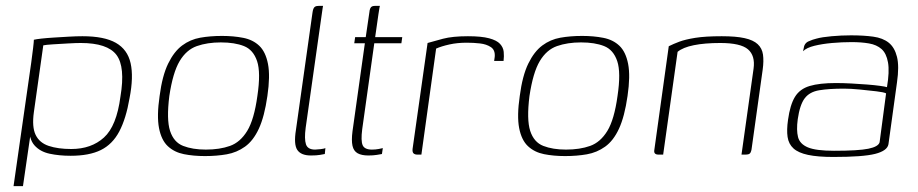

<svg xmlns="http://www.w3.org/2000/svg" viewBox="-20 -525 3119 652"><path d="M26 107 86 -312Q90 -341 92.5 -362.5Q95 -384 95 -390Q103 -392 121 -394Q139 -396 163.5 -397.5Q188 -399 213.5 -400.5Q239 -402 260 -402Q334 -402 373.5 -379.5Q413 -357 423.5 -310.5Q434 -264 420 -192Q408 -122 385 -78.5Q362 -35 322.5 -15.5Q283 4 220 4Q181 4 148.5 -3Q116 -10 97 -31.5Q78 -53 80 -94L89 -106L58 107ZM222 -19Q290 -19 333 -58Q376 -97 389 -197Q406 -298 375.5 -338.5Q345 -379 254 -379Q238 -379 211.5 -377.5Q185 -376 160.5 -374.5Q136 -373 127 -371L95 -144Q88 -94 101 -67Q114 -40 145.5 -29.5Q177 -19 222 -19Z M676 5Q637 5 604.5 -1.5Q572 -8 550 -28.5Q528 -49 520 -90Q512 -131 522 -199Q531 -268 551 -309Q571 -350 598.5 -370.5Q626 -391 660 -397Q694 -403 734 -403Q773 -403 806 -396.5Q839 -390 860.5 -369.5Q882 -349 890 -308Q898 -267 888 -199Q878 -129 859 -88Q840 -47 812 -27Q784 -7 750 -1Q716 5 676 5ZM679 -17Q726 -17 761 -29.5Q796 -42 819.5 -80.5Q843 -119 854 -199Q866 -279 853 -317.5Q840 -356 808.5 -368.5Q777 -381 730 -381Q684 -381 648.5 -368.5Q613 -356 590 -317.5Q567 -279 555 -199Q545 -119 557.5 -80.5Q570 -42 602 -29.5Q634 -17 679 -17Z M1036 3Q1002 3 989.5 -16Q977 -35 985 -84L1041 -481Q1042 -489 1044 -494.5Q1046 -500 1050 -502.5Q1054 -505 1062 -505H1077Q1077 -505 1075.5 -496.5Q1074 -488 1072 -472L1018 -91Q1013 -53 1019 -35Q1025 -17 1050 -17Q1056 -17 1068.5 -18.5Q1081 -20 1085 -22L1083 -2Q1078 -1 1066.5 1Q1055 3 1036 3Z M1231 3Q1208 3 1194.5 -4.5Q1181 -12 1177 -30Q1173 -48 1177 -79L1219 -378H1183L1186 -399H1222L1234 -481Q1235 -492 1237.5 -497Q1240 -502 1244 -503.5Q1248 -505 1253 -505H1270Q1270 -505 1268.5 -498Q1267 -491 1265 -476L1254 -399H1346L1343 -378H1251L1210 -86Q1205 -47 1211.5 -32Q1218 -17 1243 -17Q1255 -17 1265.5 -19Q1276 -21 1280 -22L1277 -2Q1272 -1 1259.5 1Q1247 3 1231 3Z M1411 0H1397Q1389 0 1384.5 -4Q1380 -8 1381 -19L1432 -379Q1452 -385 1484.5 -393.5Q1517 -402 1569 -402Q1615 -402 1641 -395Q1667 -388 1678 -376Q1689 -364 1690.5 -349Q1692 -334 1690 -318H1658L1660 -332Q1662 -355 1647 -365Q1632 -375 1610 -377.5Q1588 -380 1565 -380Q1533 -380 1506 -374Q1479 -368 1461 -360Z M1899 5Q1860 5 1827.5 -1.5Q1795 -8 1773 -28.5Q1751 -49 1743 -90Q1735 -131 1745 -199Q1754 -268 1774 -309Q1794 -350 1821.5 -370.5Q1849 -391 1883 -397Q1917 -403 1957 -403Q1996 -403 2029 -396.5Q2062 -390 2083.5 -369.5Q2105 -349 2113 -308Q2121 -267 2111 -199Q2101 -129 2082 -88Q2063 -47 2035 -27Q2007 -7 1973 -1Q1939 5 1899 5ZM1902 -17Q1949 -17 1984 -29.5Q2019 -42 2042.5 -80.5Q2066 -119 2077 -199Q2089 -279 2076 -317.5Q2063 -356 2031.5 -368.5Q2000 -381 1953 -381Q1907 -381 1871.5 -368.5Q1836 -356 1813 -317.5Q1790 -279 1778 -199Q1768 -119 1780.5 -80.5Q1793 -42 1825 -29.5Q1857 -17 1902 -17Z M2216 0Q2199 0 2202 -16L2251 -368Q2267 -376 2287 -383.5Q2307 -391 2341 -396.5Q2375 -402 2431 -402Q2479 -402 2508.5 -395.5Q2538 -389 2553 -375Q2568 -361 2571 -339.5Q2574 -318 2570 -289L2532 -17Q2531 -12 2529 -7.5Q2527 -3 2522.5 -1.5Q2518 0 2511 0H2498L2539 -292Q2545 -336 2520 -357.5Q2495 -379 2426 -379Q2373 -379 2336 -371.5Q2299 -364 2281 -349L2232 0Z M2810 8Q2757 8 2724 1Q2691 -6 2674.5 -21Q2658 -36 2654.5 -60Q2651 -84 2656 -118Q2663 -169 2679.5 -196Q2696 -223 2729.5 -233Q2763 -243 2818 -243Q2843 -243 2871 -241.5Q2899 -240 2924.5 -238Q2950 -236 2968 -233.5Q2986 -231 2992 -229Q3001 -282 2995.5 -313Q2990 -344 2973.5 -358.5Q2957 -373 2931 -377.5Q2905 -382 2872 -382Q2839 -382 2805.5 -379Q2772 -376 2745.5 -369.5Q2719 -363 2707 -351L2709 -360Q2711 -378 2725.5 -384.5Q2740 -391 2753 -394Q2771 -399 2804 -402Q2837 -405 2870 -405Q2913 -405 2945.5 -400.5Q2978 -396 2998 -380Q3018 -364 3026 -332Q3034 -300 3026 -245L2997 -35Q2993 -13 2952 -2.5Q2911 8 2810 8ZM2812 -13Q2895 -13 2929 -20Q2963 -27 2967 -42L2989 -208Q2981 -212 2955.5 -215Q2930 -218 2899.5 -221Q2869 -224 2846 -224Q2795 -224 2762 -218.5Q2729 -213 2712.5 -191Q2696 -169 2689 -120Q2684 -83 2690 -59.5Q2696 -36 2723.5 -24.5Q2751 -13 2812 -13Z"/></svg>

Font: Genos Thin ExtraLight
Style: Italic
Weight: 250
Italic angle: -8°
Version: Version 1.010